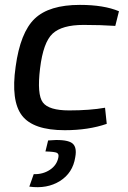

<svg xmlns="http://www.w3.org/2000/svg" viewBox="-20 -521 526 786"><path d="M410 -80 417 -14Q342 12 245 12Q116 12 70 -48Q24 -108 44 -248Q63 -388 122 -444.5Q181 -501 307 -501Q405 -501 467 -475L452 -415Q392 -419 322 -419Q234 -419 195.5 -383.5Q157 -348 144 -241Q131 -134 155.5 -101.5Q180 -69 263 -69Q348 -69 410 -80ZM166 99 177 54Q244 48 270.5 62Q297 76 288 123Q278 187 225.5 220Q173 253 100 243L118 192Q156 193 184.5 174Q213 155 219 123Q222 109 212.5 104.5Q203 100 166 99Z"/></svg>

Font: Exo 2.0 Medium
Style: Italic
Weight: 500
Italic angle: -8°
Designer: Natanael Gama
Version: Version 1.001;PS 001.001;hotconv 1.0.70;makeotf.lib2.5.58329